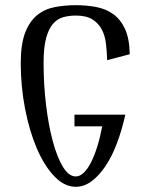

<svg xmlns="http://www.w3.org/2000/svg" viewBox="-20 -705 560 740"><path d="M463 -263Q450 -204 431 -153.5Q412 -103 387 -65.5Q362 -28 333 -6.5Q304 15 272 15Q228 15 189 -26Q150 -67 121.5 -134Q93 -201 76.5 -286.5Q60 -372 60 -462Q60 -535 77 -579Q94 -623 123 -646.5Q152 -670 190.5 -677.5Q229 -685 272 -685Q313 -685 350.5 -678Q388 -671 416.5 -650.5Q445 -630 462 -593Q479 -556 480 -496L393 -473Q392 -505 388.5 -536Q385 -567 372.5 -591Q360 -615 336.5 -630Q313 -645 272 -645Q247 -645 224.5 -639Q202 -633 185 -614Q168 -595 158 -559Q148 -523 148 -462Q148 -379 157.5 -300.5Q167 -222 183.5 -160.5Q200 -99 222.5 -62Q245 -25 272 -25Q288 -25 303 -39.5Q318 -54 331 -79.5Q344 -105 355 -140.5Q366 -176 374 -218H267V-263Z"/></svg>

Font: Combo
Style: Regular
Weight: 400
Designer: Eduardo Rodriguez Tunni
Foundry: Eduardo Rodriguez Tunni
Version: Version 1.001